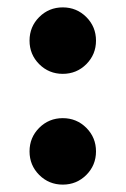

<svg xmlns="http://www.w3.org/2000/svg" viewBox="-20 -510 340 520"><path d="M150 -10Q112.5 -10 86.2 -36.2Q60 -62.5 60 -100Q60 -137.5 86.2 -163.8Q112.5 -190 150 -190Q187.5 -190 213.8 -163.8Q240 -137.5 240 -100Q240 -62.5 213.8 -36.2Q187.5 -10 150 -10ZM150 -310Q112.5 -310 86.2 -336.2Q60 -362.5 60 -400Q60 -437.5 86.2 -463.8Q112.5 -490 150 -490Q187.5 -490 213.8 -463.8Q240 -437.5 240 -400Q240 -362.5 213.8 -336.2Q187.5 -310 150 -310Z"/></svg>

Font: Funnel Display Light ExtraBold
Style: Regular
Weight: 800
Version: Version 1.000